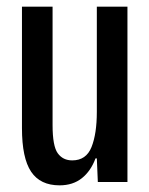

<svg xmlns="http://www.w3.org/2000/svg" viewBox="-20 -547 449 577"><path d="M159 10Q101 10 73.5 -31Q46 -72 46 -162V-527H138V-171Q138 -108 153.5 -86.5Q169 -65 197 -65Q239 -65 255 -105Q271 -145 271 -211V-527H363V0H274L271 -71H267Q253 -33 226 -11.5Q199 10 159 10Z"/></svg>

Font: Mona Sans Condensed Medium
Style: Regular
Weight: 500
Width: 3
Designer: Deni Anggara
Foundry: GitHub
Version: Version 1.001; ttfautohint (v1.8.4.7-5d5b);gftools[0.9.31]